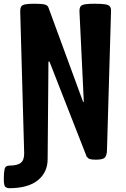

<svg xmlns="http://www.w3.org/2000/svg" viewBox="-46 -845 668 1016"><path d="M413.6 -13.7 215.8 -519H210.4L206.1 -3.4Q206.1 66.9 154.3 108.9Q102.5 150.9 2 150.9Q-7.8 150.9 -16.8 144.8Q-25.9 138.7 -25.9 101.6Q-25.9 68.4 -21.7 49.8Q-17.6 31.2 4.4 31.2Q44.9 31.2 63.5 17.1Q82 2.9 82 -33.2L61 -784.7Q60.5 -810.1 73.7 -817.6Q86.9 -825.2 138.2 -825.2Q175.3 -825.2 191.2 -821Q207 -816.9 210.9 -803.7L393.6 -306.2H397.5L374.5 -784.7Q373.5 -810.1 387.9 -817.6Q402.3 -825.2 454.1 -825.2Q492.7 -825.2 511.5 -822Q530.3 -818.8 536.1 -810.3Q542 -801.8 541.5 -784.7L520 -47.9Q519.5 -25.4 510 -12.7Q500.5 0 461.9 0Q443.4 0 431.9 -2.7Q420.4 -5.4 415 -14.6Z"/></svg>

Font: Denk One
Style: Regular
Weight: 400
Designer: Irina Smirnova, Eben Sorkin
Foundry: Sorkin Type Co.f
Version: Version 1.004; ttfautohint (v1.8.4.7-5d5b);gftools[0.9.23]